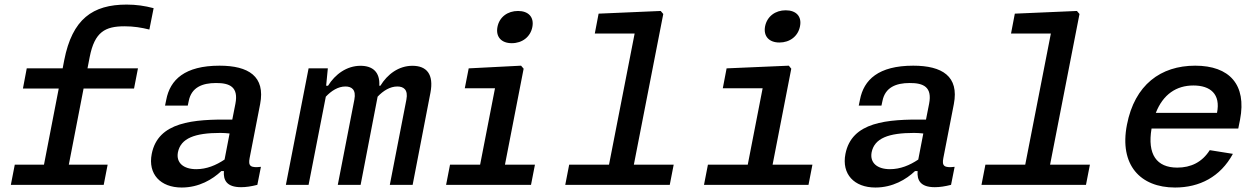

<svg xmlns="http://www.w3.org/2000/svg" viewBox="-20 -826 5620 858"><path d="M647.5 -694 666.5 -789.5C626.5 -800 588.5 -805.5 546 -805.5C394 -805.5 303 -741 267 -557L260 -520.5H99.5L82.5 -430.5H242.5L176.5 -90H46L28.5 0H443.5L461 -90H287.5L353.5 -430.5H579L596.5 -520.5H371L381 -572C403 -683.5 450 -708.5 536.5 -708.5C577 -708.5 611 -703 647.5 -694Z M961 -532.5C805.5 -532.5 740 -469.5 723 -380.5L717.5 -354H819L823.5 -375C835.5 -435.5 884 -455 945 -455C1007 -455.5 1046.5 -437 1032 -362.5L1018 -291.5C842 -294 686 -281.5 658 -138C640.5 -48 697 12 792 12C869.5 12 930 -24.5 969 -61.5H980.5C977.5 -20.5 993 10.5 1057.5 10.5C1079 10.5 1103 7 1130 0L1146 -80.5C1099.5 -75 1088.5 -84 1095.5 -119.5L1142.5 -361C1166.5 -485 1090.5 -532.5 961 -532.5ZM775 -145C787.5 -208.5 851 -232 964.5 -232C978.5 -232 992.5 -231 1006 -229.5L983.5 -113C945.5 -87.5 903.5 -70 857 -70C800 -70 766.5 -98.5 775 -145Z M1591.5 0 1667.5 -394C1692.5 -420.5 1723 -439.5 1755.5 -439.5C1782.5 -439.5 1805 -426.5 1796 -380.5L1722 0H1824L1903.5 -411.5C1919.5 -495 1886 -532 1823 -532C1761.5 -532 1711 -494 1680 -443H1675C1678.5 -503.5 1646 -532 1591 -532C1529.5 -532 1477.5 -494 1446 -443H1437.5L1445 -520.5H1359L1257.5 0H1359L1436 -394C1461 -420.5 1491 -439.5 1523.5 -439.5C1550.5 -439.5 1572.5 -426.5 1563.5 -380.5L1489.5 0Z M1973.5 0H2353L2370.5 -90H2236.5L2320 -519L2308.5 -532.5L2074.5 -520.5L2057 -431.5H2192L2125.5 -90H1991ZM2267 -633C2313.5 -633 2350.5 -661 2359 -705.5C2367.5 -750 2341 -777 2295 -777C2248.5 -777 2211.5 -750 2203 -705.5C2194.5 -661 2221 -633 2267 -633Z M2506 0H2973L2990.5 -90H2812.5L2944 -763.5L2932.5 -777L2655 -765L2638 -676H2816L2701.5 -90H2523.5Z M3126 0H3593L3610.5 -90H3432.5L3516 -519L3505 -532.5L3227 -520.5L3210 -431.5H3388L3321.5 -90H3143.5ZM3463 -636C3509.5 -636 3546.5 -664 3555 -708.5C3564 -753 3537.5 -780 3491 -780C3445 -780 3408 -753 3399 -708.5C3390.5 -664 3417 -636 3463 -636Z M4061 -532.5C3905.5 -532.5 3840 -469.5 3823 -380.5L3817.5 -354H3919L3923.5 -375C3935.5 -435.5 3984 -455 4045 -455C4107 -455.5 4146.5 -437 4132 -362.5L4118 -291.5C3942 -294 3786 -281.5 3758 -138C3740.5 -48 3797 12 3892 12C3969.5 12 4030 -24.5 4069 -61.5H4080.5C4077.5 -20.5 4093 10.5 4157.5 10.5C4179 10.5 4203 7 4230 0L4246 -80.5C4199.5 -75 4188.5 -84 4195.5 -119.5L4242.5 -361C4266.5 -485 4190.5 -532.5 4061 -532.5ZM3875 -145C3887.5 -208.5 3951 -232 4064.5 -232C4078.5 -232 4092.5 -231 4106 -229.5L4083.5 -113C4045.5 -87.5 4003.5 -70 3957 -70C3900 -70 3866.5 -98.5 3875 -145Z M4366 0H4833L4850.5 -90H4672.5L4804 -763.5L4792.5 -777L4515 -765L4498 -676H4676L4561.5 -90H4383.5Z M5016 -268.5C4981 -89 5075.5 12 5231 12C5340.5 12 5433.5 -35.5 5489.5 -138.5L5386 -155C5352 -101 5301.5 -77 5241 -77C5148.5 -77 5106.5 -136 5126 -251.5H5513.5L5521.5 -291.5C5551.5 -447.5 5474.5 -532.5 5321 -532.5C5167 -532.5 5050.5 -447 5016 -268.5ZM5145 -321.5C5177.5 -404.5 5237 -444 5313 -444C5388.5 -444 5435.5 -406 5418.5 -321.5Z"/></svg>

Font: Monaspace Neon Medium
Style: Italic
Weight: 500
Italic angle: -11°
Designer: Riley Cran & the Lettermatic Team
Foundry: Lettermatic
Version: Version 1.200 (Monaspace Neon)